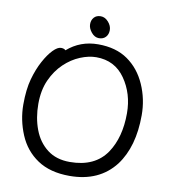

<svg xmlns="http://www.w3.org/2000/svg" viewBox="-95 -955 936 1060"><g transform="rotate(10 372.5 -425.0)"><path d="M366 24Q257 24 186 -23.5Q115 -71 81 -152.5Q47 -234 47 -320Q47 -405 63.5 -464Q80 -523 104.5 -568Q129 -613 154 -638.5Q179 -664 198 -664Q216 -664 224 -655Q297 -719 397 -719Q497 -719 563.5 -672.5Q630 -626 665.5 -545.5Q701 -465 701 -375Q701 -198 621 -91Q532 24 366 24ZM354 -52Q495 -52 560 -148Q619 -236 619 -371Q619 -481 561 -564Q503 -647 399 -647Q357 -647 309.5 -627.5Q262 -608 221 -569Q180 -530 154 -472.5Q128 -415 128 -338Q128 -260 152.5 -195Q177 -130 227.5 -91Q278 -52 354 -52ZM394 -753Q370 -753 351.5 -775.5Q333 -798 333 -821Q333 -844 346.5 -859Q360 -874 384 -874Q408 -874 427 -852.5Q446 -831 446 -807Q446 -783 432 -768Q418 -753 394 -753Z"/></g></svg>

Font: LXGW WenKai TC
Style: Bold
Weight: 700
Designer: LXGW / Fontworks Inc.
Foundry: LXGW / Fontworks Inc.
Version: Version 1.330;April 28, 2024